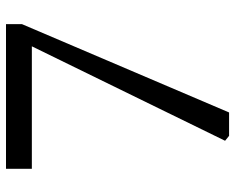

<svg xmlns="http://www.w3.org/2000/svg" viewBox="-90 -674 765 624"><g transform="rotate(-90 292.0 -362.5)"><path d="M453 -641H55V-725H525V-675V-673L238 0H162L146 -13Z"/></g></svg>

Font: Early Summer Mincho Screen
Style: Regular
Weight: 400
Designer: GuiWonder
Version: Version 1.002